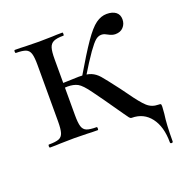

<svg xmlns="http://www.w3.org/2000/svg" viewBox="-103 -485 677 714"><g transform="rotate(-20 235.5 -128.0)"><path d="M28 -374Q25 -374 25 -380Q25 -386 28 -386Q53 -386 68 -385L123 -384L176 -385Q191 -386 216 -386Q218 -386 218 -380Q218 -374 216 -374Q189 -374 176.5 -368Q164 -362 159.5 -347.5Q155 -333 155 -303V-81Q155 -51 159.5 -36.5Q164 -22 176.5 -17Q189 -12 216 -12Q218 -12 218 -6Q218 0 216 0Q190 0 175 -1L123 -2L68 -1Q53 0 27 0Q24 0 24 -6Q24 -12 27 -12Q54 -12 66.5 -17Q79 -22 83.5 -36.5Q88 -51 88 -81V-305Q88 -335 83.5 -349.5Q79 -364 66.5 -369Q54 -374 28 -374ZM471 0Q471 5 469 27Q463 67 463 134Q463 139 457.5 139Q452 139 452 134Q452 72 424.5 36Q397 0 350 0Q345 0 341 -5Q337 -10 328 -23Q322 -31 310.5 -48Q299 -65 277 -96Q271 -104 246 -139Q221 -174 205 -182.5Q189 -191 165 -191Q157 -191 125 -189L124 -207L155 -209Q205 -211 217 -211Q248 -211 265 -204Q282 -197 295.5 -181.5Q309 -166 347 -116L366 -90Q397 -46 415.5 -29Q434 -12 460 -12Q468 -12 469.5 -10.5Q471 -9 471 0ZM394 -395Q417 -395 430 -385Q443 -375 443 -356Q443 -338 431.5 -325.5Q420 -313 400 -313Q387 -313 373 -321Q368 -324 362 -326.5Q356 -329 349 -329Q337 -329 326 -320Q315 -311 295 -283Q275 -255 238 -194L227 -204Q274 -284 302 -324.5Q330 -365 351 -380Q372 -395 394 -395Z"/></g></svg>

Font: Cormorant Garamond Medium
Style: Regular
Weight: 500
Designer: Christian Thalmann (Catharsis Fonts)
Foundry: Catharsis Fonts
Version: Version 4.000